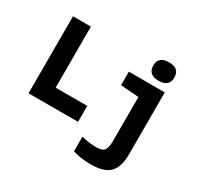

<svg xmlns="http://www.w3.org/2000/svg" viewBox="-203 -1039 1606 1542"><g transform="rotate(30 600.0 -267.5)"><path d="M1043 -695Q1043 -780 946 -780Q848 -780 848 -695Q848 -609 946 -609Q1043 -609 1043 -695ZM551 0V-148H258V-714H92V0ZM1036 26V-553H703V-428L871 -415V-12Q871 55 852.5 79.5Q834 104 779 104Q757 104 717.5 99.5Q678 95 641 85V221Q682 234 727.5 239.5Q773 245 809 245Q934 245 985 190.5Q1036 136 1036 26Z"/></g></svg>

Font: Noto Sans Mono UI ExtraBold
Style: Regular
Weight: 800
Designer: Monotype Design team
Foundry: Monotype Imaging Inc.
Version: 1.000